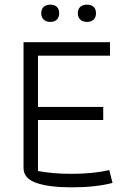

<svg xmlns="http://www.w3.org/2000/svg" viewBox="-20 -795 568 824"><path d="M157 -738Q157 -756 167.5 -765.5Q178 -775 196 -775Q214 -775 224 -765.5Q234 -756 234 -738Q234 -721 224 -711Q214 -701 196 -701Q178 -701 167.5 -711Q157 -721 157 -738ZM314 -738Q314 -756 324.5 -765.5Q335 -775 354 -775Q372 -775 382 -765.5Q392 -756 392 -738Q392 -721 382 -711Q372 -701 354 -701Q335 -701 324.5 -711Q314 -721 314 -738ZM81 -74V-614H452V-556H143V-336H423V-280H143V-61Q207 -49 289 -49Q379 -49 449 -65L463 -10Q391 9 286 9Q191 9 136 -10Q81 -29 81 -74Z"/></svg>

Font: Athiti
Style: Regular
Weight: 400
Designer: CadsonDemak Team
Foundry: CadsonDemak
Version: Version 1.032